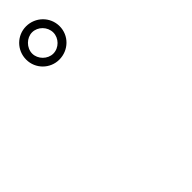

<svg xmlns="http://www.w3.org/2000/svg" viewBox="38 -1170 925 925"><g transform="rotate(45 500.0 -708.0)"><path d="M25 -707C25 -645 75 -594 139 -594C202 -594 252 -645 252 -707C252 -771 202 -822 139 -822C75 -822 25 -770 25 -707ZM66 -707C66 -746 100 -779 139 -779C177 -779 211 -746 211 -707C211 -669 177 -635 139 -635C100 -635 66 -670 66 -707Z"/></g></svg>

Font: ChiuKong Gothic MN Normal
Style: Regular
Weight: 350
Designer: Ryoko NISHIZUKA 西塚涼子 (kana, bopomofo & ideographs); Paul D. Hunt (Latin, Greek & Cyrillic); Sandoll Communications 산돌커뮤니
Foundry: Adobe
Version: Version 1.300